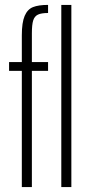

<svg xmlns="http://www.w3.org/2000/svg" viewBox="-20 -763 358 783"><path d="M69 -474H17V-510H69V-619Q69 -671 80.5 -698Q92 -725 114.5 -734Q137 -743 176 -743V-710Q149 -710 135 -703.5Q121 -697 115.5 -680Q110 -663 110 -627V-510H176V-474H110V0H69ZM230 0V-743H271V0Z"/></svg>

Font: Saira Ultra Condensed ExLight
Style: Regular
Weight: 200
Width: 1
Designer: Hector Gatti with collaboration of the Omnibus-Type team
Foundry: Omnibus-Type
Version: Version 1.001; ttfautohint (v1.8)